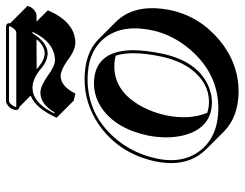

<svg xmlns="http://www.w3.org/2000/svg" viewBox="-106 -630 803 630"><g transform="rotate(-90 295.0 -315.5)"><path d="M435.1 -569.8Q460.9 -571.3 480.5 -596.7L382.3 -596.2Q385.3 -593.8 387.7 -591.8Q412.6 -570.3 435.1 -569.8ZM79.6 -205.1Q105.5 -326.7 201.2 -392.6Q269.5 -439 350.1 -439Q434.6 -438.5 480.5 -393.6L537.1 -336.9Q596.2 -277.8 578.6 -170.4Q577.6 -163.6 576.2 -157.2Q556.2 -62.5 478 3.4Q402.8 65.9 309.6 66.4Q226.1 65.9 177.7 18.1L121.1 -38.6Q62 -97.7 77.6 -193.4Q78.6 -199.7 79.6 -205.1ZM391.1 -341.3Q307.6 -341.3 258.3 -248Q239.7 -212.4 231 -171.4Q215.3 -94.7 239.3 -36.6Q256.3 -30.8 275.4 -30.8Q336.4 -30.8 380.9 -87.4Q411.1 -127 423.8 -187Q444.3 -284.2 426.8 -336.9Q410.2 -341.3 391.1 -341.3ZM295.9 -615.7 258.8 -652.8Q253.9 -653.3 251.5 -655.8Q247.6 -660.6 249 -668Q252.4 -685.1 269 -694.3Q273.4 -696.8 277.3 -696.8H522Q527.3 -696.3 530.8 -693.8Q534.2 -689 533.2 -683.1L589.8 -626.5Q585.9 -608.4 568.4 -599.1Q563 -596.7 559.6 -596.7H538.6L575.7 -559.6Q537.6 -470.2 469.2 -469.2Q443.4 -469.7 410.6 -495.6Q378.9 -517.1 361.3 -517.6Q328.1 -517.6 305.2 -474.1Q303.7 -471.2 302.2 -469.2L279.3 -474.6L223.1 -530.8Q255.4 -601.1 295.9 -615.7ZM334.5 -408.2Q432.1 -408.2 443.4 -305.2Q444.8 -292 444.8 -278.8Q444.3 -237.8 433.6 -185.1Q408.2 -65.4 322.8 -30.8Q298.3 -21.5 275.4 -21Q189.5 -21 165.5 -113.8Q158.7 -141.6 158.7 -172.4Q159.2 -202.1 164.6 -230Q186.5 -334.5 253.4 -381.8Q291 -407.7 334.5 -408.2ZM89.4 -203.1Q69.3 -108.4 124.5 -48.8Q156.7 -15.1 206.1 -4.9Q228.5 -0.5 252.9 0Q368.2 0 448.2 -94.2Q495.6 -150.4 509.8 -216.3Q532.2 -321.8 478 -381.3Q447.8 -413.6 399.4 -424.3Q376 -428.7 350.1 -429.2Q235.8 -429.2 157.7 -340.8Q106.4 -282.2 89.4 -203.1ZM435.1 -560.1Q407.7 -560.5 381.3 -584.5Q349.6 -609.9 321.8 -609.9Q275.4 -609.9 242.7 -548.3Q239.7 -543 237.3 -538.1L240.7 -537.6Q267.6 -583.5 305.2 -584Q326.2 -584 359.9 -560.5L360.4 -560.1Q391.6 -536.6 412.6 -536.1Q470.7 -537.6 504.9 -609.4L501 -610.4Q470.2 -561 435.1 -560.1ZM502.9 -663.1Q511.2 -663.1 520.5 -678.7Q522.5 -682.6 523.4 -685.1V-687H522H277.3Q271 -687 261.7 -672.4Q259.3 -668.5 258.8 -666Q258.8 -664.1 258.8 -663.1Z"/></g></svg>

Font: Linux Biolinum Shadow O
Style: Italic
Weight: 400
Italic angle: -12°
Designer: Philipp H. Poll
Foundry: Philipp H. Poll
Version: Version 0.6.2